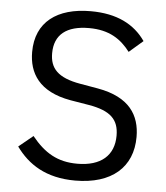

<svg xmlns="http://www.w3.org/2000/svg" viewBox="-52 -756 704 815"><g transform="rotate(5 300.0 -349.0)"><path d="M298 12C454 12 542 -66 542 -195C542 -287 497 -362 360 -386L285 -399C186 -416 154 -455 154 -518C154 -598 206 -638 301 -638C388 -638 438 -603 477 -552L536 -603C489 -671 414 -710 302 -710C159 -710 69 -644 69 -516C69 -427 113 -350 249 -326L327 -313C423 -297 457 -261 457 -193C457 -109 402 -60 301 -60C217 -60 161 -93 106 -161L45 -111C97 -39 173 12 298 12Z"/></g></svg>

Font: IBM Mono
Style: Regular
Weight: 400
Monospace: yes
Designer: Mike Abbink, Paul van der Laan, Pieter van Rosmalen
Foundry: Bold Monday
Version: Version 2.3